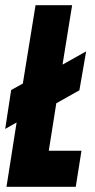

<svg xmlns="http://www.w3.org/2000/svg" viewBox="-21 -720 366 740"><path d="M4 0 43 -248 -1 -223 22 -373 67 -398 116 -700H257L220 -471L311 -522L285 -372L196 -322L167 -139H293L271 0Z"/></svg>

Font: Georama ExtraCondensed ExtraBold
Style: Italic
Weight: 800
Width: 2
Italic angle: -9°
Designer: Jean-Baptiste Levee
Foundry: Production Type
Version: Version 1.000